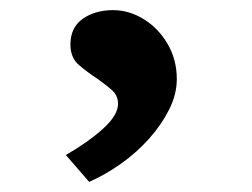

<svg xmlns="http://www.w3.org/2000/svg" viewBox="-20 -161 498 379"><path d="M156 198 110 145Q155 119 184 92.5Q213 66 213 44Q213 28 201.5 17.5Q190 7 173 -5Q153 -18 136 -32.5Q119 -47 119 -73Q119 -107 143.5 -124Q168 -141 203 -141Q235 -141 264 -123Q293 -105 311 -74Q329 -43 329 -5Q329 25 314 55Q299 85 274.5 112.5Q250 140 219 162Q188 184 156 198Z"/></svg>

Font: Lexend Tera
Style: Regular
Weight: 400
Designer: Bonnie Shaver-Troup, Thomas Jockin
Foundry: Lexend
Version: Version 1.007